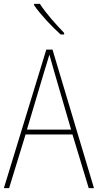

<svg xmlns="http://www.w3.org/2000/svg" viewBox="-20 -971 505 991"><path d="M186 -951H156V-944C189 -896 248 -833 293 -793H311V-801C269 -845 218 -901 186 -951ZM438 0H465L251 -715H219L0 0H27L112 -277H354ZM259 -604 347 -302H119L209 -604C218 -635 227 -660 235 -689C244 -657 251 -633 259 -604Z"/></svg>

Font: Noto Sans Oriya Cond Thin
Style: Regular
Weight: 100
Width: 3
Designer: Amélie Bonet and Sol Matas
Foundry: Google LLC
Version: Version 2.006